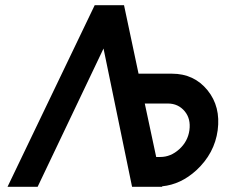

<svg xmlns="http://www.w3.org/2000/svg" viewBox="-20 -720 871 740"><path d="M458 -700H345L9 0H125L379 -533L489 0H605V-2Q677 -9 737 -64Q807 -129 819 -218Q831 -309 780 -372Q728 -436 643 -436H514ZM538 -321H627Q667 -321 692 -291Q716 -262 710 -218Q704 -175 671 -145Q638 -115 598 -115H582Z"/></svg>

Font: Unageo
Style: SemiBold-Italic
Weight: 600
Designer: Richard Sepsi
Foundry: Richard Sepsi
Version: Version 2.000